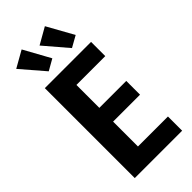

<svg xmlns="http://www.w3.org/2000/svg" viewBox="-287 -981 1038 1038"><g transform="rotate(-45 232.0 -462.0)"><path d="M66.4 0H428.7V-108.6H199.4V-298.7H405.3V-403.9H199.4V-579.1H419.9V-687.7H66.4ZM387.6 -773 303.4 -924.3 209.1 -870.6 323.4 -737ZM209.1 -773 125.7 -924.3 30.7 -870.6 145.7 -737Z"/></g></svg>

Font: Secuela Black
Style: Regular
Weight: 900
Designer: Fernando Haro
Foundry: deFharo
Version: Version 1.704